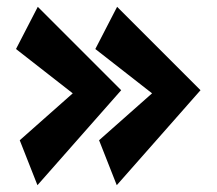

<svg xmlns="http://www.w3.org/2000/svg" viewBox="-20 -654 636 564"><path d="M256 -435 336 -389 90 -110 38 -242ZM91 -634 336 -389 269 -321 27 -510ZM489 -435 569 -389 323 -110 271 -242ZM324 -634 569 -389 502 -321 260 -510Z"/></svg>

Font: Marhey Light
Style: Bold
Weight: 700
Version: Version 1.000